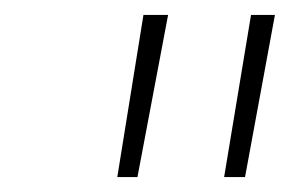

<svg xmlns="http://www.w3.org/2000/svg" viewBox="-20 -757 388 257"><path d="M280 -520 316 -737H348L308 -520ZM137 -520 172 -737H205L164 -520Z"/></svg>

Font: Tomorrow ExtraLight
Style: Italic
Weight: 275
Italic angle: -10°
Designer: Tony de Marco, Monica Rizzolli
Foundry: Just in Type
Version: Version 2.002